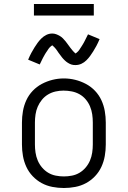

<svg xmlns="http://www.w3.org/2000/svg" viewBox="-20 -934 640 962"><path d="M300 8Q271 8 242.5 2.5Q214 -3 189 -16.5Q164 -30 144 -51Q124 -72 112 -98Q100 -124 95 -152.5Q90 -181 90 -210V-320Q90 -349 95 -377.5Q100 -406 112 -432Q124 -458 144 -479Q164 -500 189.5 -513.5Q215 -527 243 -534Q271 -541 300 -541Q329 -541 357 -534Q385 -527 410.5 -513.5Q436 -500 456 -479Q476 -458 488 -432Q500 -406 505 -377.5Q510 -349 510 -320V-210Q510 -181 505 -152.5Q500 -124 488 -98Q476 -72 456 -51Q436 -30 411 -16.5Q386 -3 357.5 2.5Q329 8 300 8ZM300 -50Q320 -50 340.5 -54Q361 -58 378.5 -68.5Q396 -79 409.5 -95Q423 -111 431 -130Q439 -149 442 -169.5Q445 -190 445 -210V-320Q445 -341 442 -361.5Q439 -382 431 -401Q423 -420 409.5 -436Q396 -452 378 -462Q360 -472 339.5 -476Q319 -480 298 -480Q278 -480 258 -475.5Q238 -471 220.5 -460.5Q203 -450 190 -434Q177 -418 169 -399.5Q161 -381 158 -360.5Q155 -340 155 -320V-210Q155 -190 158 -169.5Q161 -149 169 -130Q177 -111 190.5 -95Q204 -79 221.5 -68.5Q239 -58 259.5 -54Q280 -50 300 -50ZM358 -608Q353 -608 348 -608.5Q343 -609 338.5 -610.5Q334 -612 329.5 -614Q325 -616 320.5 -619Q316 -622 312.5 -624.5Q309 -627 305 -631Q301 -635 297.5 -638.5Q294 -642 291 -646Q288 -650 285 -654Q282 -658 279 -662Q276 -666 273 -670Q270 -674 267 -679Q264 -684 260.5 -688Q257 -692 254.5 -695Q252 -698 248 -701.5Q244 -705 242 -707Q240 -706 236 -703Q232 -700 228 -695.5Q224 -691 222.5 -688.5Q221 -686 219 -683Q217 -680 215 -677Q213 -674 210.5 -670.5Q208 -667 205.5 -662.5Q203 -658 200.5 -653.5Q198 -649 195.5 -644.5Q193 -640 190.5 -634.5Q188 -629 185 -623Q182 -617 179 -611L121 -635Q129 -654 137 -669Q145 -684 153 -696.5Q161 -709 168.5 -719.5Q176 -730 187 -741Q198 -752 212 -759Q226 -766 242 -766Q252 -766 261.5 -762.5Q271 -759 279.5 -754Q288 -749 295 -742Q302 -735 308.5 -727Q315 -719 320.5 -711Q326 -703 333 -694Q340 -685 346 -678Q352 -671 358 -666Q360 -667 364 -670Q368 -673 372 -677.5Q376 -682 377.5 -684.5Q379 -687 381 -690Q383 -693 385 -696Q387 -699 389.5 -703Q392 -707 394.5 -711Q397 -715 399.5 -719.5Q402 -724 404.5 -729Q407 -734 409.5 -739Q412 -744 415 -750Q418 -756 421 -762L479 -738Q471 -719 463 -704Q455 -689 447 -676.5Q439 -664 431.5 -653.5Q424 -643 413 -632Q402 -621 388 -614.5Q374 -608 358 -608ZM150 -856V-914H450V-856Z"/></svg>

Font: Iosevka Curly Slab LtEx
Style: Regular
Weight: 300
Width: 7
Monospace: yes
Designer: Belleve Invis
Foundry: Belleve Invis
Version: Version 11.1.0; ttfautohint (v1.8.3)